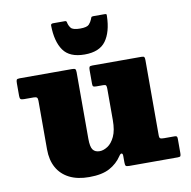

<svg xmlns="http://www.w3.org/2000/svg" viewBox="-85 -843 942 948"><g transform="rotate(-10 386.0 -369.5)"><path d="M370 -580Q444.5 -580 476.5 -624.2Q508.5 -668.5 510.5 -747Q511 -754.5 509.8 -756.8Q508.5 -759 500.5 -759H444.5Q435.5 -759 433.8 -755.2Q432 -751.5 429.5 -744.5Q425 -733 414.8 -721.5Q404.5 -710 370 -710Q333.5 -710 323.5 -723Q313.5 -736 311 -751Q310 -759 302 -759H242.5Q231 -759 231 -749.5Q232 -669.5 263.2 -624.8Q294.5 -580 370 -580ZM105 -151Q105 -97.5 126.2 -59.2Q147.5 -21 188 -0.5Q228.5 20 287 20Q351.5 20 389.8 -0.8Q428 -21.5 451 -56.5Q458.5 -68 464.2 -66.8Q470 -65.5 470 -54V-22.5Q470 -8.5 473.2 -4.2Q476.5 0 490.5 0H734.5Q745 0 747.5 -3.8Q750 -7.5 750 -18.5V-90Q750 -98.5 747.5 -101.8Q745 -105 736.5 -105H684Q669.5 -105 664.8 -107.8Q660 -110.5 660 -125V-501Q660 -512.5 657.2 -516.2Q654.5 -520 643 -520H397Q385.5 -520 382.8 -516Q380 -512 380 -500V-431Q380 -420 384 -417.5Q388 -415 399 -415H434Q445 -415 447.5 -410.2Q450 -405.5 450 -394V-237Q450 -185.5 435.5 -154.8Q421 -124 400 -110.5Q379 -97 360 -97Q337 -97 326 -111.8Q315 -126.5 315 -167V-500.5Q315 -513.5 311 -516.8Q307 -520 295 -520H33Q20.5 -520 17.8 -515.8Q15 -511.5 15 -498.5V-434Q15 -422 19.5 -418.5Q24 -415 36 -415H85Q96.5 -415 100.8 -410.8Q105 -406.5 105 -394.5Z"/></g></svg>

Font: Besley Black
Style: Regular
Weight: 900
Designer: Owen Earl
Foundry: indestructible type*
Version: Version 2.001